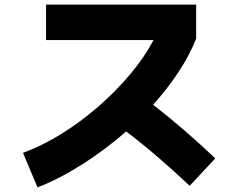

<svg xmlns="http://www.w3.org/2000/svg" viewBox="-20 -766 1040 834"><path d="M143 48 80 -102Q162 -132 246 -184Q330 -236 407 -303Q484 -370 546 -444Q608 -518 647 -592H180V-746H832V-598Q804 -527 756 -454Q708 -381 645 -311Q711 -260 780 -200.5Q849 -141 915 -78L804 41Q735 -24 664.5 -84.5Q594 -145 528 -195Q439 -117 339.5 -53.5Q240 10 143 48Z"/></svg>

Font: Murecho ExtraBold
Style: Regular
Weight: 800
Designer: Neil Summerour
Foundry: Positype
Version: Version 1.010; ttfautohint (v1.8.3)